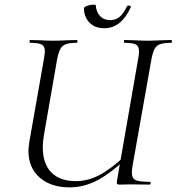

<svg xmlns="http://www.w3.org/2000/svg" viewBox="-20 -798 763 830"><path d="M103 -146Q103 -158 107 -186L170 -544Q174 -570 174 -576Q174 -598 160 -605.5Q146 -613 110 -613Q108 -613 108 -619Q108 -625 110 -625L151 -624Q187 -622 209 -622Q233 -622 271 -624L312 -625Q315 -625 315 -619Q315 -613 312 -613Q280 -613 264.5 -607Q249 -601 241 -586.5Q233 -572 227 -542L171 -221Q165 -188 165 -161Q165 -90 202 -52.5Q239 -15 308 -15Q360 -15 410.5 -41.5Q461 -68 530 -133L539 -125Q463 -52 403.5 -20Q344 12 281 12Q200 12 151.5 -30.5Q103 -73 103 -146ZM486 -19 577 -542Q581 -561 581 -576Q581 -598 567.5 -605.5Q554 -613 518 -613Q516 -613 516 -619Q516 -625 518 -625L559 -624Q597 -622 619 -622Q640 -622 678 -624L721 -625Q723 -625 723 -619Q723 -613 721 -613Q690 -613 673.5 -607.5Q657 -602 649 -588Q641 -574 635 -544L553 -81Q550 -63 550 -51Q550 -27 566 -19.5Q582 -12 627 -12Q631 -12 631 -6Q631 0 627 0L546 -1L498 0Q488 0 486 -3Q484 -6 486 -19ZM343 -762Q343 -768 357.5 -773Q372 -778 385 -778Q394 -778 394 -775Q396 -746 412.5 -728.5Q429 -711 457 -711Q480 -711 497 -725Q514 -739 529 -771Q532 -774 535 -774Q539 -774 543 -772Q547 -770 546 -768Q504 -676 432 -676Q389 -676 366 -701Q343 -726 343 -762Z"/></svg>

Font: Cormorant Infant
Style: Italic
Weight: 400
Italic angle: -10°
Designer: Christian Thalmann (Catharsis Fonts)
Foundry: Catharsis Fonts
Version: Version 4.000